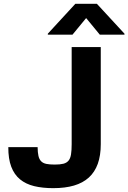

<svg xmlns="http://www.w3.org/2000/svg" viewBox="-20 -973 670 1003"><path d="M23.4 -204.5H176.5Q176.8 -176.1 180.9 -158.4Q185 -140.6 195 -130.5Q204.9 -120.4 222.1 -116.8Q239.3 -113.3 266 -113.3Q294 -113.3 311.3 -117.7Q328.5 -122.2 338.1 -133.9Q347.7 -145.6 351 -166.4Q354.4 -187.1 354.4 -220.2V-727.3H506.4V-220.2Q506.4 -160.5 490.8 -117.2Q475.1 -73.9 444.1 -45.6Q413 -17.4 366.5 -3.7Q320 9.9 258.2 9.9Q202.1 9.9 158.4 -0.7Q114.7 -11.4 84.5 -36.2Q54.3 -61.1 38.7 -102.3Q23.1 -143.5 23.4 -204.5ZM373.6 -953.1H486.2L630.3 -796.9V-791.9H501.4L430 -878.6L358.7 -791.9H229.8V-796.9Z"/></svg>

Font: Cannonade
Style: Bold
Weight: 700
Designer: Rasmus Andersson
Foundry: rsms
Version: Version 3.012;git-f93a4a705